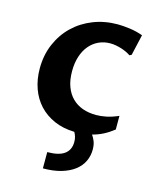

<svg xmlns="http://www.w3.org/2000/svg" viewBox="-112 -605 733 896"><g transform="rotate(15 255.0 -157.0)"><path d="M462.9 -50.8Q439.5 -32.2 414.6 -19.3Q389.6 -6.3 361.8 0.5Q370.1 11.7 376.7 28.1Q383.3 44.4 383.3 67.9Q383.3 98.1 370.8 124.5Q358.4 150.9 333 170.4Q307.6 189.9 269.8 201.2Q231.9 212.4 181.2 212.4V133.8Q237.3 133.8 264.2 113.8Q291 93.8 291 55.7Q291 41.5 287.8 31Q284.7 20.5 278.8 9.8Q224.1 8.3 181.2 -10.5Q138.2 -29.3 108.2 -61.5Q78.1 -93.8 62.3 -137.9Q46.4 -182.1 46.4 -234.9Q46.4 -299.3 69.6 -353.3Q92.8 -407.2 133.1 -445.8Q173.3 -484.4 227.8 -505.9Q282.2 -527.3 345.2 -527.3Q370.1 -527.3 403.3 -522.9Q436.5 -518.6 467.3 -507.3L444.3 -406.7L434.6 -401.9Q426.3 -407.7 414.8 -413.3Q403.3 -418.9 390.1 -423.1Q377 -427.2 362.8 -429.9Q348.6 -432.6 334.5 -432.6Q304.7 -432.6 279.3 -420.9Q253.9 -409.2 235.1 -387.2Q216.3 -365.2 205.8 -333.3Q195.3 -301.3 195.3 -261.2Q195.3 -218.3 207.3 -186.5Q219.2 -154.8 240.7 -133.8Q262.2 -112.8 291.5 -102.5Q320.8 -92.3 356 -92.3Q377.9 -92.3 404.1 -97.4Q430.2 -102.5 462.9 -116.7Z"/></g></svg>

Font: Proza Libre
Style: SemiBold
Weight: 600
Designer: Jasper de Waard
Foundry: Jasper de Waard
Version: Version 1.000; ttfautohint (v1.4.1.8-43bc) -l 8 -r 50 -G 200